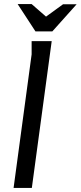

<svg xmlns="http://www.w3.org/2000/svg" viewBox="-20 -927 398 947"><path d="M136 -724H235L137 0H47L136 -659ZM207 -845 291 -906H358L238 -772H155L67 -907H136Z"/></svg>

Font: Rosario Light
Style: Italic
Weight: 300
Italic angle: -8.05°
Designer: Hector Gatti
Foundry: Omnibus Type
Version: Version 1.101; ttfautohint (v1.8.1.43-b0c9)